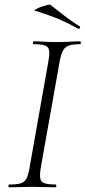

<svg xmlns="http://www.w3.org/2000/svg" viewBox="-20 -802 366 822"><path d="M19 0Q16 0 16 -6Q16 -12 19 -12Q51 -12 68 -17Q85 -22 93 -37Q101 -52 106 -81L188 -544Q196 -587 184 -600Q172 -613 124 -613Q121 -613 121 -619Q121 -625 124 -625Q144 -625 169 -623.5Q194 -622 222 -622Q254 -622 279.5 -623.5Q305 -625 324 -625Q326 -625 326 -619Q326 -613 324 -613Q292 -613 275 -607Q258 -601 250 -586Q242 -571 236 -542L154 -81Q147 -38 158.5 -25Q170 -12 219 -12Q221 -12 221 -6Q221 0 219 0Q199 0 174 -1Q149 -2 118 -2Q90 -2 64.5 -1Q39 0 19 0ZM315 -679Q288 -694 259.5 -707.5Q231 -721 199 -733Q167 -745 129 -756Q125 -757 129.5 -760Q134 -763 143.5 -767.5Q153 -772 164 -775.5Q175 -779 184 -781Q193 -783 195 -782Q225 -759 254.5 -735.5Q284 -712 321 -689Q325 -688 322 -682.5Q319 -677 315 -679Z"/></svg>

Font: Cormorant Garamond Light Light
Style: Italic
Weight: 300
Italic angle: -10°
Version: Version 4.001